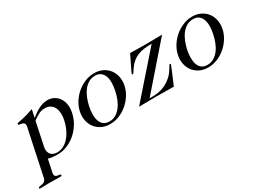

<svg xmlns="http://www.w3.org/2000/svg" viewBox="-139 -997 2295 1727"><g transform="rotate(-30 1008.0 -134.0)"><path d="M129.4 -115.2Q123.5 -88.4 127.7 -68.4Q131.8 -48.3 143.1 -35.4Q154.3 -22.5 171.4 -16.1Q188.5 -9.8 208.5 -9.8Q241.2 -9.8 272.2 -25.1Q303.2 -40.5 329.3 -69.6Q355.5 -98.6 375.5 -140.1Q395.5 -181.6 406.2 -233.9Q413.1 -264.2 412.1 -295.7Q411.1 -327.1 399.9 -352.5Q388.7 -377.9 366 -394Q343.3 -410.2 306.6 -410.2Q273.4 -410.2 244.1 -396Q214.8 -381.8 180.2 -356ZM185.5 -379.9Q206.1 -396 226.6 -410.9Q247.1 -425.8 268.8 -437Q290.5 -448.2 313.7 -455.1Q336.9 -461.9 361.8 -461.9Q399.9 -461.9 429.9 -445.8Q460 -429.7 478.8 -401.1Q497.6 -372.6 503.7 -334.2Q509.8 -295.9 500 -251Q487.8 -193.8 458.3 -146.5Q428.7 -99.1 388.4 -64.7Q348.1 -30.3 300.5 -11.2Q252.9 7.8 204.6 7.8Q189.5 7.8 174.1 6.8Q158.7 5.9 145.5 4.4Q132.3 2.9 121.8 0.7Q111.3 -1.5 105.5 -3.9L77.6 127.9Q74.2 143.6 77.6 152.3Q81.1 161.1 88.1 165.5Q95.2 169.9 104.2 171.4Q113.3 172.9 120.8 174.1Q128.4 175.3 133.3 177.5Q138.2 179.7 137.2 186Q136.2 190.4 132.3 192.1Q128.4 193.8 120.1 193.8Q91.3 193.8 67.1 192.9Q43 191.9 18.6 191.9Q-5.4 191.9 -30.3 192.9Q-55.2 193.8 -83.5 193.8Q-91.8 193.8 -94.5 192.1Q-97.2 190.4 -96.2 186Q-95.2 179.7 -89.4 177.5Q-83.5 175.3 -75.4 174.1Q-67.4 172.9 -57.9 171.4Q-48.3 169.9 -39.3 165.5Q-30.3 161.1 -23.2 152.3Q-16.1 143.6 -12.7 127.9L87.9 -346.2Q91.3 -362.8 87.9 -372.3Q84.5 -381.8 76.9 -386.7Q69.3 -391.6 60.1 -393.3Q50.8 -395 42.7 -396.5Q34.7 -397.9 29.3 -400.1Q23.9 -402.3 25.4 -408.2Q26.4 -412.6 29.5 -414.6Q32.7 -416.5 39.8 -418.2Q46.9 -419.9 59.3 -421.9Q71.8 -423.8 91.1 -428.5Q110.4 -433.1 137.9 -440.9Q165.5 -448.7 203.1 -461.9Z M749 7.8Q699.2 7.8 660.6 -11.5Q622.1 -30.8 597.9 -63.2Q573.7 -95.7 565.4 -138.2Q557.1 -180.7 566.9 -227.1Q576.7 -273.4 603.3 -315.9Q629.9 -358.4 668 -390.9Q706.1 -423.3 752.7 -442.6Q799.3 -461.9 849.1 -461.9Q898.9 -461.9 937.3 -442.6Q975.6 -423.3 999.8 -390.9Q1023.9 -358.4 1032.2 -315.9Q1040.5 -273.4 1030.8 -227.1Q1021 -180.7 994.4 -138.2Q967.8 -95.7 929.9 -63.2Q892.1 -30.8 845.5 -11.5Q798.8 7.8 749 7.8ZM754.4 -16.1Q792 -16.1 821.5 -33.9Q851.1 -51.8 873.5 -81.3Q896 -110.8 911.1 -148.9Q926.3 -187 934.6 -227.1Q943.4 -267.1 944.3 -305.2Q945.3 -343.3 935.3 -372.8Q925.3 -402.3 903.3 -420.2Q881.3 -438 843.8 -438Q806.2 -438 776.4 -420.2Q746.6 -402.3 724.1 -372.8Q701.7 -343.3 686.5 -305.2Q671.4 -267.1 662.6 -227.1Q654.3 -187 653.6 -148.9Q652.8 -110.8 662.6 -81.3Q672.4 -51.8 694.6 -33.9Q716.8 -16.1 754.4 -16.1Z M1169.4 -16.1Q1195.8 -16.1 1223.6 -17.3Q1251.5 -18.6 1280.5 -25.6Q1309.6 -32.7 1339.8 -47.6Q1370.1 -62.5 1400.9 -89.8Q1421.9 -108.4 1435.3 -126.7Q1448.7 -145 1457.3 -159.7Q1465.8 -174.3 1471.2 -183.6Q1476.6 -192.9 1481.4 -192.9Q1489.7 -192.9 1487.8 -183.1Q1487.3 -181.2 1483.2 -170.9Q1479 -160.6 1472.7 -145Q1466.3 -129.4 1458.3 -110.4Q1450.2 -91.3 1441.7 -71.3Q1433.1 -51.3 1425 -32.2Q1417 -13.2 1410.6 2Q1365.2 2 1320.8 1Q1276.4 0 1231 0Q1185.1 0 1139.9 1Q1094.7 2 1049.3 2L1430.7 -432.1Q1385.3 -432.1 1348.1 -427Q1311 -421.9 1279.5 -408Q1248 -394 1221.2 -369.6Q1194.3 -345.2 1169.9 -307.1Q1164.6 -298.3 1160.9 -292.7Q1157.2 -287.1 1154.8 -283.9Q1152.3 -280.8 1150.4 -279.8Q1148.4 -278.8 1146 -278.8Q1142.1 -278.8 1141.1 -282Q1140.1 -285.2 1141.1 -289.1Q1141.6 -292 1146 -301.8Q1150.4 -311.5 1157.2 -325.7Q1164.1 -339.8 1172.6 -356.9Q1181.2 -374 1189.7 -391.8Q1198.2 -409.7 1206.5 -426.3Q1214.8 -442.9 1220.7 -456.1Q1262.2 -456.1 1303.5 -455.1Q1344.7 -454.1 1386.2 -454.1Q1427.7 -454.1 1469.5 -455.1Q1511.2 -456.1 1552.7 -456.1Z M1767.1 7.8Q1717.3 7.8 1678.7 -11.5Q1640.1 -30.8 1616 -63.2Q1591.8 -95.7 1583.5 -138.2Q1575.2 -180.7 1585 -227.1Q1594.7 -273.4 1621.3 -315.9Q1647.9 -358.4 1686 -390.9Q1724.1 -423.3 1770.8 -442.6Q1817.4 -461.9 1867.2 -461.9Q1917 -461.9 1955.3 -442.6Q1993.7 -423.3 2017.8 -390.9Q2042 -358.4 2050.3 -315.9Q2058.6 -273.4 2048.8 -227.1Q2039.1 -180.7 2012.5 -138.2Q1985.8 -95.7 1948 -63.2Q1910.2 -30.8 1863.5 -11.5Q1816.9 7.8 1767.1 7.8ZM1772.5 -16.1Q1810.1 -16.1 1839.6 -33.9Q1869.1 -51.8 1891.6 -81.3Q1914.1 -110.8 1929.2 -148.9Q1944.3 -187 1952.6 -227.1Q1961.4 -267.1 1962.4 -305.2Q1963.4 -343.3 1953.4 -372.8Q1943.4 -402.3 1921.4 -420.2Q1899.4 -438 1861.8 -438Q1824.2 -438 1794.4 -420.2Q1764.6 -402.3 1742.2 -372.8Q1719.7 -343.3 1704.6 -305.2Q1689.5 -267.1 1680.7 -227.1Q1672.4 -187 1671.6 -148.9Q1670.9 -110.8 1680.7 -81.3Q1690.4 -51.8 1712.6 -33.9Q1734.9 -16.1 1772.5 -16.1Z"/></g></svg>

Font: XB Zar
Style: Italic
Weight: 400
Italic angle: -12°
Designer: Behnam
Foundry: Irmug
Version: Version 8.005 2009